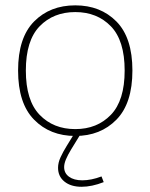

<svg xmlns="http://www.w3.org/2000/svg" viewBox="-20 -508 568 725"><path d="M363.3 158.2Q324.7 172.9 290.5 172.9Q259.3 172.9 240.7 159.4Q222.2 146 222.2 123Q222.2 110.4 228.8 94.2Q235.4 78.1 249 55.7L283.2 0L282.2 -1L258.3 -6.3V0L231.9 43Q218.3 64.9 208.7 85.7Q199.2 106.4 199.2 125.5Q199.2 158.2 223.4 177.7Q247.6 197.3 288.1 197.3Q326.7 197.3 371.6 179.7ZM264.2 -462.4Q346.7 -462.4 398.7 -408.7Q450.7 -355 450.7 -241.7Q450.7 -128.4 398.7 -74.5Q346.7 -20.5 264.2 -20.5Q181.6 -20.5 129.6 -74.5Q77.6 -128.4 77.6 -241.7Q77.6 -355 129.6 -408.7Q181.6 -462.4 264.2 -462.4ZM264.2 -487.8Q168.9 -487.8 108.6 -426.8Q48.3 -365.7 48.3 -241.7Q48.3 -117.7 108.6 -56.2Q168.9 5.4 264.2 5.4Q359.4 5.4 419.7 -56.2Q480 -117.7 480 -241.7Q480 -365.7 419.7 -426.8Q359.4 -487.8 264.2 -487.8Z"/></svg>

Font: Estedad VF
Style: Regular
Weight: 100
Designer: Amin Abedi
Version: Version 7.3